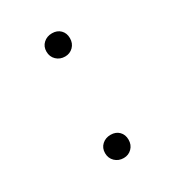

<svg xmlns="http://www.w3.org/2000/svg" viewBox="-112 -639 502 552"><g transform="rotate(-30 139.0 -363.0)"><path d="M179 -532Q179 -515 168 -504Q157 -493 141 -493Q124 -493 112.5 -504Q101 -515 101 -532Q101 -549 112.5 -559.5Q124 -570 141 -570Q158 -570 168.5 -559.5Q179 -549 179 -532ZM179 -195Q179 -178 168 -167Q157 -156 141 -156Q124 -156 112.5 -167Q101 -178 101 -195Q101 -212 112.5 -222.5Q124 -233 141 -233Q158 -233 168.5 -222.5Q179 -212 179 -195Z"/></g></svg>

Font: SUITE Light
Style: Regular
Weight: 300
Designer: Sun
Foundry: Sun
Version: Version 2.040